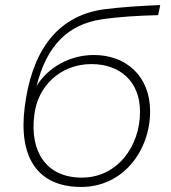

<svg xmlns="http://www.w3.org/2000/svg" viewBox="-20 -735 676 761"><path d="M302 6C468 6 575 -138 575 -294C575 -433 480 -517 352 -517C256 -517 169 -467 125 -394C166 -559 253 -638 381 -658C453 -669 533 -673 607 -675L615 -715C541 -712 460 -707 391 -698C192 -670 103 -512 78 -311C53 -116 125 6 302 6ZM304 -31C166 -31 97 -131 116 -279C129 -395 221 -481 342 -481C455 -481 535 -413 535 -292C535 -156 446 -31 304 -31Z"/></svg>

Font: Fixel Display ExtraLight
Style: Italic
Weight: 200
Italic angle: -10°
Designer: AlfaBravo + MacPaw
Foundry: Kyrylo Tkachov, Marchela Mozhyna, Serhii Makarenko, Maria Weinstein, Zakhar Kryvoshyya
Version: Version 1.210;Glyphs 3.2 (3217)